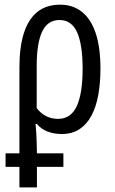

<svg xmlns="http://www.w3.org/2000/svg" viewBox="-20 -566 493 825"><path d="M63.5 239.3V150.9H3.9V92.8H63.5V-276.9Q63.5 -361.8 82 -421.9Q100.6 -481.9 139.4 -513.9Q178.2 -545.9 238.8 -545.9Q292.5 -545.9 331.3 -515.6Q370.1 -485.4 390.9 -424.3Q411.6 -363.3 411.6 -270.5Q411.6 -209.5 402.3 -158.2Q393.1 -106.9 373 -69.3Q353 -31.7 321.5 -11Q290 9.8 245.6 9.8Q211.4 9.8 183.8 -1Q156.2 -11.7 138.7 -33.2H132.8Q134.8 -13.2 136 7.1Q137.2 27.3 137.7 48.3Q138.2 69.3 138.7 92.8H252.4V150.9H138.7V239.3ZM229 -55.2Q284.7 -55.2 309.8 -109.9Q335 -164.6 335 -270.5Q335 -374.5 311.3 -427.2Q287.6 -480 235.4 -480Q185.1 -480 161.4 -430.7Q137.7 -381.3 137.7 -282.2V-101.6Q154.3 -79.1 178 -67.1Q201.7 -55.2 229 -55.2Z"/></svg>

Font: Open Sans Condensed
Style: Regular
Weight: 400
Width: 3
Designer: Monotype Design Team
Foundry: Monotype Imaging Inc.
Version: Version 3.000